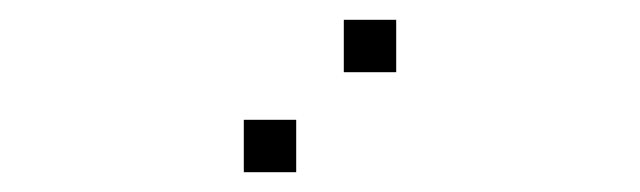

<svg xmlns="http://www.w3.org/2000/svg" viewBox="-20 -796 640 192"><path d="M324.8 -776.2Q323.8 -776.2 323.8 -776.2Q323.8 -776.2 323.8 -775.2V-724.8Q323.8 -723.8 323.8 -723.8Q323.8 -723.8 324.8 -723.8H375.2Q376.2 -723.8 376.2 -723.8Q376.2 -723.8 376.2 -724.8V-775.2Q376.2 -776.2 376.2 -776.2Q376.2 -776.2 375.2 -776.2ZM224.8 -676.2Q223.8 -676.2 223.8 -676.2Q223.8 -676.2 223.8 -675.2V-624.8Q223.8 -623.8 223.8 -623.8Q223.8 -623.8 224.8 -623.8H275.2Q276.2 -623.8 276.2 -623.8Q276.2 -623.8 276.2 -624.8V-675.2Q276.2 -676.2 276.2 -676.2Q276.2 -676.2 275.2 -676.2Z"/></svg>

Font: Doto Black
Style: Regular
Weight: 900
Monospace: yes
Version: Version 1.000